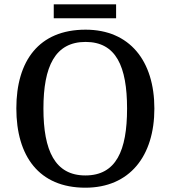

<svg xmlns="http://www.w3.org/2000/svg" viewBox="-20 -863 794 893"><path d="M230 -778H520V-843H230ZM377 10C583 10 698 -137 698 -358C698 -580 583 -725 378 -725C161 -725 56 -580 56 -359C56 -137 161 10 377 10ZM377 -47C236 -47 182 -162 182 -358C182 -554 236 -668 378 -668C520 -668 571 -554 571 -358C571 -162 520 -47 377 -47Z"/></svg>

Font: Noto Serif Tamil Medium
Style: Italic
Weight: 500
Italic angle: -12°
Designer: Indian Type Foundry, Tom Grace, and the Monotype Design Team
Foundry: Monotype Imaging Inc.
Version: Version 2.003